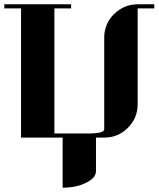

<svg xmlns="http://www.w3.org/2000/svg" viewBox="-20 -635 732 886"><path d="M0 -596.2V-615.2H308.1V-596.2H231V-19H384.8Q460.9 -19 460.9 -38.1V-460.9Q460.9 -524.9 505.9 -569.8Q552.7 -615.2 615.2 -615.2H691.9V-596.2H615.2V-153.8Q615.2 -90.3 569.8 -44.9Q524.9 0 460.9 0H422.9V153.8Q422.9 186.5 377.9 208Q334 231 269 231V0H77.1V-596.2Z"/></svg>

Font: Hjet
Style: Regular
Weight: 400
Designer: T. Christopher White
Version: Version 1.2